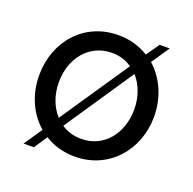

<svg xmlns="http://www.w3.org/2000/svg" viewBox="-104 -636 779 773"><g transform="rotate(20 285.0 -249.5)"><path d="M444 -453 496 -530H453L414 -474C377 -497 334 -510 285 -510C139 -510 39 -395 39 -250C39 -168 71 -95 127 -47L74 31H118L156 -26C192 -3 236 10 285 10C430 10 531 -106 531 -250C531 -332 498 -405 444 -453ZM123 -250C123 -353 187 -434 285 -434C318 -434 346 -425 370 -408L172 -115C141 -148 123 -197 123 -250ZM285 -66C252 -66 223 -75 200 -91L398 -385C428 -351 446 -304 446 -250C446 -148 383 -66 285 -66Z"/></g></svg>

Font: Oakes
Style: Regular
Weight: 400
Designer: Samuel Oakes
Foundry: Samuel Oakes
Version: Version 1.003;PS 001.003;hotconv 1.0.88;makeotf.lib2.5.64775